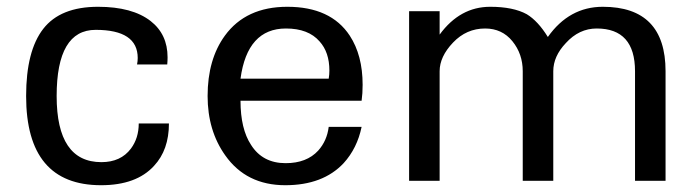

<svg xmlns="http://www.w3.org/2000/svg" viewBox="-20 -533 2062 566"><path d="M478 -169Q478 -91 434 -44Q382 13 278 13Q57 13 57 -250Q57 -383 107.5 -448Q158 -513 269 -513Q370 -513 424 -471Q474 -432 474 -364Q474 -354 473 -343H384Q386 -353 386 -362Q386 -445 262 -445Q147 -445 147 -250Q147 -55 279 -55Q336 -55 366 -95Q389 -126 389 -169Z M1049 -283Q1049 -257 1046 -236H689Q689 -153 720 -106Q754 -52 822 -52Q884 -52 918 -89Q944 -118 949 -159H1046Q1033 -96 993 -52Q932 13 821 13Q706 13 644 -75Q592 -148 592 -250Q592 -358 643 -428Q705 -513 827 -513Q955 -513 1011 -428Q1049 -370 1049 -283ZM949 -301Q951 -313 951 -325Q951 -379 922 -411Q889 -449 823 -449Q709 -449 689 -301Z M1942 0H1852V-323Q1852 -449 1739 -449Q1687 -449 1648 -406Q1611 -367 1611 -323V0H1521V-323Q1521 -374 1490.5 -411.5Q1460 -449 1410 -449Q1355 -449 1315.5 -407.5Q1276 -366 1276 -323V0H1186V-500H1276V-431Q1336 -513 1425 -513Q1493 -513 1533 -491Q1566 -471 1595 -424Q1658 -513 1757 -513Q1942 -513 1942 -323Z"/></svg>

Font: Mingzat
Style: Regular
Weight: 400
Designer: Jason Glavy (Lepcha), Lorna Priest (Lepcha additions), Walt Agee (Sophia), Victor Gaultney (Sophia)
Foundry: SIL International
Version: Version 0.100